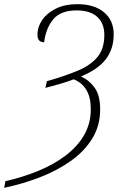

<svg xmlns="http://www.w3.org/2000/svg" viewBox="-45 -744 608 922"><path d="M-19 126Q65 107 139 76.5Q213 46 270 3Q327 -40 359 -95.5Q391 -151 391 -220Q391 -277 369.5 -312.5Q348 -348 309 -363Q277 -351 241 -340.5Q205 -330 173 -322L180 -354Q264 -378 326 -403.5Q388 -429 422 -469Q456 -509 456 -576Q456 -632 422 -663Q388 -694 323 -694Q246 -694 210.5 -651Q175 -608 167 -541Q153 -541 144 -549Q135 -557 135 -577Q135 -615 158 -648.5Q181 -682 224 -703Q267 -724 326 -724Q408 -724 454.5 -685Q501 -646 501 -579Q501 -509 463 -459.5Q425 -410 344 -377Q385 -358 410.5 -321.5Q436 -285 436 -219Q436 -141 398.5 -79.5Q361 -18 295.5 28.5Q230 75 147.5 107Q65 139 -25 158Z"/></svg>

Font: Noto Serif SemiCondensed ExtraLight
Style: Italic
Weight: 200
Width: 4
Italic angle: -12°
Designer: Monotype Design Team
Foundry: Monotype Imaging Inc.
Version: Version 2.013